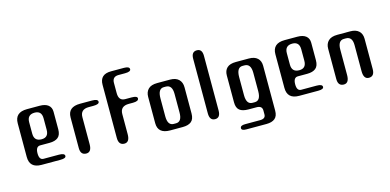

<svg xmlns="http://www.w3.org/2000/svg" viewBox="-59 -780 2481 1220"><g transform="rotate(-15 1181.5 -170.5)"><path d="M147 -34H248Q286 -34 286 -16Q286 0 250 0H125Q47 0 47 -73V-294Q47 -366 127 -366H210Q247 -366 266.5 -350.5Q286 -335 286 -306V-191Q286 -154 266.5 -138Q247 -122 210 -122H149Q119 -122 119 -77Q119 -34 147 -34ZM119 -282V-207Q119 -157 168 -157Q214 -157 214 -207V-282Q214 -332 168 -332Q119 -332 119 -282Z M540 -277H509Q454 -277 454 -225V-48Q454 4 419 4Q381 4 381 -42V-243Q381 -312 462 -312H541Q579 -312 579 -294Q579 -277 540 -277Z M669 6Q631 6 631 -42V-391Q631 -460 705 -460H790Q826 -460 826 -442Q826 -425 788 -425H745Q704 -425 704 -384V-317Q704 -266 746 -266H788Q826 -266 826 -250Q826 -231 788 -231H761Q704 -231 704 -179V-47Q704 6 669 6Z M1130 -69Q1130 -32 1110.5 -16Q1091 0 1054 0H971Q891 0 891 -69V-242Q891 -274 910 -293Q929 -312 969 -312H1054Q1091 -312 1110.5 -293Q1130 -274 1130 -241ZM1058 -95V-217Q1058 -276 1016 -276H1003Q964 -276 964 -212V-94Q964 -34 1004 -34H1019Q1058 -34 1058 -95Z M1266 5Q1230 5 1230 -43V-402Q1230 -448 1266 -448Q1301 -448 1301 -402V-43Q1301 5 1266 5Z M1540 85Q1576 85 1576 57V31Q1576 0 1539 0H1487Q1447 0 1428 -15.5Q1409 -31 1409 -67V-244Q1409 -276 1428 -294Q1447 -312 1487 -312H1572Q1609 -312 1628.5 -294Q1648 -276 1648 -244V51Q1648 87 1628.5 103Q1609 119 1573 119H1440Q1409 119 1409 103Q1409 85 1441 85ZM1576 -96V-217Q1576 -277 1534 -277H1521Q1482 -277 1482 -213V-95Q1482 -34 1522 -34H1537Q1576 -34 1576 -96Z M1842 -34H1943Q1981 -34 1981 -16Q1981 0 1945 0H1820Q1742 0 1742 -73V-294Q1742 -366 1822 -366H1905Q1942 -366 1961.5 -350.5Q1981 -335 1981 -306V-191Q1981 -154 1961.5 -138Q1942 -122 1905 -122H1844Q1814 -122 1814 -77Q1814 -34 1842 -34ZM1814 -282V-207Q1814 -157 1863 -157Q1909 -157 1909 -207V-282Q1909 -332 1863 -332Q1814 -332 1814 -282Z M2243 -220Q2243 -276 2201 -276H2188Q2148 -276 2148 -216V-49Q2148 4 2113 4Q2075 4 2075 -42V-242Q2075 -274 2094.5 -293Q2114 -312 2154 -312H2239Q2276 -312 2295.5 -293.5Q2315 -275 2315 -243V-44Q2315 4 2278 4Q2243 4 2243 -49Z"/></g></svg>

Font: Cute Font
Style: Regular
Weight: 400
Designer: TypoDesign Lab.inc.
Foundry: TypoDesign Lab.inc.
Version: Version 1.00